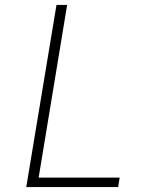

<svg xmlns="http://www.w3.org/2000/svg" viewBox="-20 -755 640 775"><path d="M86 0 208 -735H251L136 -38H463L457 0Z"/></svg>

Font: Iosevka Curly XLtExObl
Style: Regular
Weight: 200
Width: 7
Italic angle: -9°
Monospace: yes
Designer: Belleve Invis
Foundry: Belleve Invis
Version: Version 11.0.1; ttfautohint (v1.8.3)